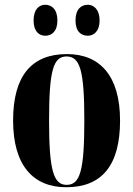

<svg xmlns="http://www.w3.org/2000/svg" viewBox="-20 -776 559 806"><path d="M349 -626C372 -626 398 -643 398 -690C398 -738 372 -756 349 -756C321 -756 297 -738 297 -690C297 -643 321 -626 349 -626ZM170 -626C196 -626 221 -643 221 -690C221 -738 196 -756 170 -756C145 -756 121 -738 121 -690C121 -643 145 -626 170 -626ZM258 10C407 10 484 -81 484 -270C484 -457 400 -549 261 -549C112 -549 35 -457 35 -270C35 -82 119 10 258 10ZM260 0C205 0 186 -59 186 -270C186 -481 204 -539 259 -539C316 -539 334 -481 334 -270C334 -59 316 0 260 0Z"/></svg>

Font: Noto Serif Display Condensed Extra
Style: Regular
Weight: 800
Width: 3
Designer: Monotype Design Team
Foundry: Monotype Imaging Inc.
Version: Version 1.900